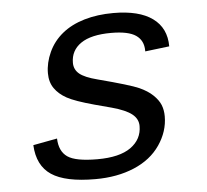

<svg xmlns="http://www.w3.org/2000/svg" viewBox="-44 -584 689 640"><g transform="rotate(-5 300.0 -264.0)"><path d="M250 9.8Q149.9 9.8 103.5 -21.2Q57.1 -52.2 53.7 -121.1L134.3 -136.2Q135.7 -93.3 162.8 -74.5Q189.9 -55.7 262.7 -55.7Q336.9 -55.7 374.5 -82.5Q412.1 -109.4 412.1 -153.8Q412.1 -177.7 391.8 -193.8Q371.6 -210 325.2 -222.7L268.6 -237.8Q204.1 -255.4 178 -269.8Q151.9 -284.2 137.5 -304.9Q123 -325.7 123 -355.5Q123 -390.6 139.2 -425.8Q155.3 -460.9 185.8 -485.8Q216.3 -510.7 260.3 -523.7Q304.2 -536.6 357.4 -536.6Q443.4 -536.6 488.5 -503.9Q533.7 -471.2 533.7 -409.7L452.6 -399.9V-402.3Q452.6 -436.5 427.2 -453.9Q401.9 -471.2 344.7 -471.2Q277.3 -471.2 243.2 -447.8Q209 -424.3 209 -382.8Q209 -360.4 226.3 -345.9Q243.7 -331.5 285.6 -320.8Q393.6 -292.5 421.9 -279.8Q450.2 -267.1 467.3 -250.7Q484.4 -234.4 491.5 -217.3Q498.5 -200.2 498.5 -178.7Q498.5 -128.4 467.8 -83.3Q437 -38.1 380.4 -14.2Q323.7 9.8 250 9.8Z"/></g></svg>

Font: Cousine
Style: Italic
Weight: 400
Italic angle: -12°
Monospace: yes
Designer: Steve Matteson
Foundry: Monotype Imaging Inc.
Version: Version 1.21